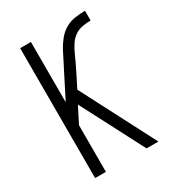

<svg xmlns="http://www.w3.org/2000/svg" viewBox="-178 -838 855 941"><g transform="rotate(-30 250.0 -367.5)"><path d="M82 0V-735H143V-394L207 -520Q221 -546 233.5 -572Q246 -598 260 -624Q274 -650 292.5 -673Q311 -696 336 -711Q361 -726 390.5 -730.5Q420 -735 449 -735V-680Q425 -680 401 -675.5Q377 -671 357.5 -657Q338 -643 325 -623Q312 -603 302 -581Q292 -559 282 -537.5Q272 -516 261 -494L223 -419L440 0H373L224 -287L189 -354L143 -264V0Z"/></g></svg>

Font: Iosevka SS04 Light
Style: Regular
Weight: 300
Monospace: yes
Designer: Belleve Invis
Foundry: Belleve Invis
Version: Version 19.0.0; ttfautohint (v1.8.4)